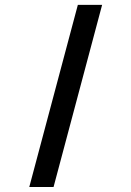

<svg xmlns="http://www.w3.org/2000/svg" viewBox="-20 -752 528 772"><path d="M293 -732.4H390.6L195.3 0H97.7Z"/></svg>

Font: BabelStone Zanabazar
Style: Regular
Weight: 400
Designer: Andrew West
Foundry: Andrew West
Version: Version 10.002;August 6, 2021